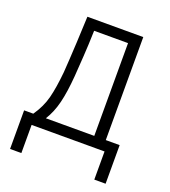

<svg xmlns="http://www.w3.org/2000/svg" viewBox="-124 -623 748 846"><g transform="rotate(20 250.0 -200.0)"><path d="M20 132V-49H63Q95 -95 107.5 -144Q120 -193 127 -267Q129 -295 131 -328Q133 -361 135.5 -409.5Q138 -458 141 -532H403V-49H468V132H415V0H73V132ZM178 -267Q172 -191 159.5 -140Q147 -89 122 -49H349V-484H190Q188 -414 184.5 -362.5Q181 -311 178 -267Z"/></g></svg>

Font: Noto Sans Mono ExtraCondensed Light
Style: Regular
Weight: 300
Width: 2
Designer: Monotype Design Team
Foundry: Monotype Imaging Inc.
Version: Version 2.014; ttfautohint (v1.8.4.7-5d5b)